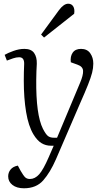

<svg xmlns="http://www.w3.org/2000/svg" viewBox="-20 -784 561 1033"><path d="M281 73Q250 144 212.5 186.5Q175 229 109 229Q70 229 47 211Q24 193 24 165Q24 144 37 128Q50 112 76 107L91 135Q106 161 115.5 170Q125 179 141 179Q168 179 190.5 154Q213 129 242 62L269 0H254Q226 0 203 -14Q180 -28 160 -61Q133 -106 120.5 -181Q108 -256 108 -350Q108 -370 108.5 -396.5Q109 -423 110 -440Q111 -476 83 -476Q68 -476 50 -470Q32 -464 17 -458L5 -489Q22 -499 52.5 -510Q83 -521 111 -521Q148 -521 163.5 -499Q179 -477 178 -441Q177 -423 176 -400.5Q175 -378 175 -355Q174 -261 183 -195Q192 -129 211 -91Q227 -60 239 -51.5Q251 -43 270 -43H287L411 -339Q428 -379 427 -402.5Q426 -426 397 -436L361 -449Q357 -480 371 -500.5Q385 -521 416 -521Q449 -521 465.5 -497.5Q482 -474 482 -442Q482 -418 475.5 -392.5Q469 -367 453.5 -328Q438 -289 410 -226ZM297 -729Q323 -764 347 -764Q365 -764 374 -749.5Q383 -735 379 -710L217 -582L201 -598Z"/></svg>

Font: Literata 36pt Light
Style: Italic
Weight: 300
Italic angle: -2°
Designer: Latin by Veronika Burian and Jose Scaglione. Greek by Irene Vlachou. Cyrillic by Vera Evstafieva
Foundry: TypeTogether
Version: Version 3.002